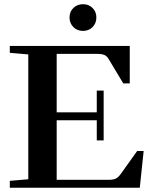

<svg xmlns="http://www.w3.org/2000/svg" viewBox="-20 -878 705 898"><path d="M368.2 -733.4Q340.8 -733.4 323 -751.5Q305.2 -769.5 305.2 -796.4Q305.2 -823.2 323.2 -840.8Q341.3 -858.4 368.2 -858.4Q395 -858.4 412.8 -840.8Q430.7 -823.2 430.7 -796.4Q430.7 -769 412.8 -751.2Q395 -733.4 368.2 -733.4ZM25.9 0V-32.2L112.3 -39.6V-623.5L25.9 -630.9V-663.1H586.9V-487.8H556.6L488.3 -601.6Q480.5 -615.2 468.8 -620.6Q457 -626 434.1 -626H245.1V-352.5H432.6V-454.1H464.8V-221.2H432.6V-315.4H245.1V-37.1H489.7Q510.7 -37.1 522.2 -43Q533.7 -48.8 544.9 -64.5L621.6 -171.9H651.9L633.8 0Z"/></svg>

Font: Elstob 10pt SemiBold
Style: Regular
Weight: 600
Designer: Peter S. Baker
Version: Version 1.015